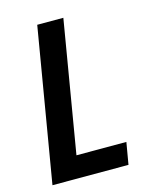

<svg xmlns="http://www.w3.org/2000/svg" viewBox="-111 -812 722 888"><g transform="rotate(-15 250.0 -367.5)"><path d="M29 0 153 -735H278L172 -105H411L393 0Z"/></g></svg>

Font: iosevka_custom_sans_ss08 XBd
Style: Italic
Weight: 800
Italic angle: -10°
Designer: Belleve Invis
Foundry: Belleve Invis
Version: Version 10.3.0; ttfautohint (v1.8.3)